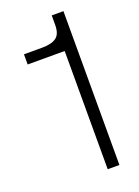

<svg xmlns="http://www.w3.org/2000/svg" viewBox="-128 -707 552 763"><g transform="rotate(-20 148.0 -325.0)"><path d="M191.5 -650.5H241V0H191.5V-500H35V-543H112.5Q151.5 -543 171.5 -557.2Q191.5 -571.5 191.5 -610.5Z"/></g></svg>

Font: Overused Grotesk Light
Style: Regular
Weight: 300
Version: Version 0.004